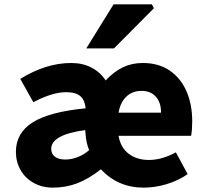

<svg xmlns="http://www.w3.org/2000/svg" viewBox="-20 -848 948 881"><path d="M53 -151Q53 -238 130 -286.5Q207 -335 373 -351Q370 -387 349.5 -406Q329 -425 283 -425Q220 -425 133 -379L73 -486Q191 -559 307 -559Q359 -559 399.5 -538Q440 -517 465 -479Q502 -519 543.5 -539Q585 -559 635 -559Q708 -559 759 -524Q810 -489 836 -428.5Q862 -368 862 -292Q862 -253 857 -225H524Q533 -171 570.5 -142.5Q608 -114 663 -114Q723 -114 787 -149L841 -49Q798 -19 744.5 -3Q691 13 639 13Q522 13 443 -71Q385 -26 333 -6.5Q281 13 223 13Q173 13 134 -9Q95 -31 74 -68.5Q53 -106 53 -151ZM389 -159Q376 -190 373 -229L371 -251Q215 -230 215 -165Q215 -141 232.5 -128.5Q250 -116 280 -116Q307 -116 336 -127Q365 -138 389 -159ZM630 -431Q587 -431 559.5 -404.5Q532 -378 524 -331H719Q719 -378 695 -404.5Q671 -431 630 -431ZM501 -828H677L686 -810L503 -626H376Z"/></svg>

Font: Nebula Sans Bold
Style: Regular
Weight: 700
Designer: Paul D. Hunt for Adobe (as Source Sans)
Foundry: Nebula Entertainment & Broadcasting LLC
Version: Version 1.010